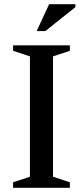

<svg xmlns="http://www.w3.org/2000/svg" viewBox="-20 -891 394 911"><path d="M311.5 -26V0H42V-26L122 -52.5V-623.5L42 -650V-676H311.5V-650L231.5 -623.5V-52.5ZM154 -743.5 213 -871H337.5V-857L195 -743.5Z"/></svg>

Font: Newsreader 16pt Medium
Style: Regular
Weight: 500
Designer: Hugues Gentile
Foundry: Production Type
Version: Version 1.003